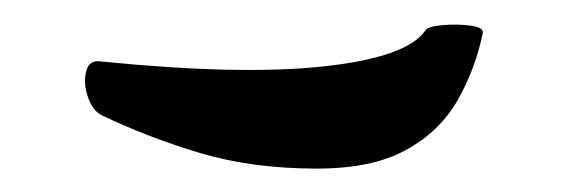

<svg xmlns="http://www.w3.org/2000/svg" viewBox="-20 -141 474 160"><path d="M382.3 -113.3Q376 -83 361.1 -57.1Q346.2 -31.2 318.1 -15.9Q290 -0.5 244.1 -0.5Q190.4 -0.5 147 -13.4Q103.5 -26.4 64.9 -44.9Q57.1 -48.8 53.2 -60.3Q49.3 -71.8 51.8 -81.5Q54.2 -91.3 64 -89.8Q180.7 -78.1 250 -85.7Q319.3 -93.3 334.5 -115.7Q336.9 -119.1 349.1 -120.1Q361.3 -121.1 372.3 -119.6Q383.3 -118.2 382.3 -113.3Z"/></svg>

Font: Awami Nastaliq
Style: Regular
Weight: 400
Designer: Peter Martin, SIL International
Foundry: SIL International
Version: Version 3.100